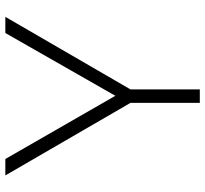

<svg xmlns="http://www.w3.org/2000/svg" viewBox="-44 -706 750 701"><g transform="rotate(-90 330.5 -355.0)"><path d="M306 -253 41 -710H101L340 -294L323 -293L561 -710H620L355 -253V0H306Z"/></g></svg>

Font: Josefin Sans Thin Light
Style: Regular
Weight: 300
Version: Version 2.000